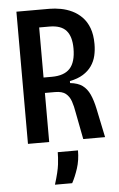

<svg xmlns="http://www.w3.org/2000/svg" viewBox="-59 -701 593 955"><g transform="rotate(-5 237.5 -223.0)"><path d="M60 0V-660H225Q252 -660 281.5 -654.5Q311 -649 338 -636Q365 -623 386.5 -601Q408 -579 420.5 -546Q433 -513 433 -466Q433 -435 426.5 -407.5Q420 -380 404 -357Q388 -334 361.5 -317.5Q335 -301 295 -293V-283Q334 -279 356.5 -262.5Q379 -246 392.5 -216.5Q406 -187 415 -144L445 0H336L310 -135Q305 -166 296.5 -191Q288 -216 270 -230.5Q252 -245 217 -245H166V0ZM166 -322H207Q269 -322 298 -353.5Q327 -385 327 -453Q327 -513 301 -542.5Q275 -572 217 -572H166ZM176 214Q196 150 200 114.5Q204 79 204 54H305Q305 103 291.5 144Q278 185 262 214Z"/></g></svg>

Font: Bricolage Grotesque 24pt Condensed Medium
Style: Regular
Weight: 500
Width: 3
Designer: Mathieu Triay
Foundry: Atelier Triay
Version: Version 1.001;gftools[0.9.33.dev8+g029e19f]